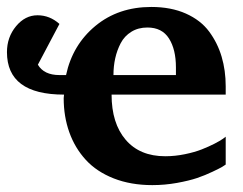

<svg xmlns="http://www.w3.org/2000/svg" viewBox="-20 -520 699 552"><path d="M150.9 -304.2H169.9Q188.5 -391.1 254.4 -445.6Q320.3 -500 415 -500Q471.7 -500 514.4 -481Q557.1 -461.9 581.3 -429.2Q605.5 -396.5 617.2 -356.9Q628.9 -317.4 628.9 -272V-248H300.8Q300.8 -165.5 341.3 -118.2Q381.8 -70.8 455.1 -70.8Q483.4 -70.8 511.7 -76.7Q540 -82.5 560.3 -90.6Q580.6 -98.6 596.7 -106.9Q612.8 -115.2 621.1 -121.1L628.9 -127V-46.9Q625.5 -44.4 619.1 -40.5Q612.8 -36.6 591.3 -26.4Q569.8 -16.1 546.9 -8.3Q523.9 -0.5 488.8 5.9Q453.6 12.2 418 12.2Q356 12.2 306.9 -7.1Q257.8 -26.4 226.6 -60.5Q195.3 -94.7 179.2 -139.9Q163.1 -185.1 163.1 -237.8Q163.1 -239.3 163.6 -242.9Q164.1 -246.6 164.1 -248Q0 -248 0 -370.1Q0 -413.1 26.1 -444.6Q52.2 -476.1 87.9 -476.1Q123 -476.1 150.9 -451.2L88.9 -334Q106.4 -304.2 150.9 -304.2ZM485.8 -304.2V-326.2Q485.8 -377.9 465.8 -409.4Q445.8 -440.9 403.8 -440.9Q377.4 -440.9 357.7 -428.7Q337.9 -416.5 327.1 -396Q316.4 -375.5 311.3 -352.5Q306.2 -329.6 306.2 -304.2Z"/></svg>

Font: Veleka
Style: Bold
Weight: 700
Designer: Stefan Peev, Context Ltd, 2016; SIL International, 1997-2014.
Foundry: Stefan Peev, Context Ltd, 2016
Version: Version 1.000